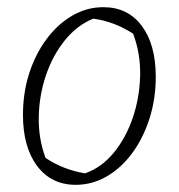

<svg xmlns="http://www.w3.org/2000/svg" viewBox="-20 -507 499 535"><path d="M191 8Q123 8 83.5 -44.5Q44 -97 44 -187Q44 -249 61.5 -303Q79 -357 110 -398.5Q141 -440 181.5 -463.5Q222 -487 268 -487Q336 -487 375 -435Q414 -383 414 -293Q414 -231 396.5 -176.5Q379 -122 348.5 -80.5Q318 -39 277.5 -15.5Q237 8 191 8ZM217 -24Q263 -40 297 -81.5Q331 -123 350 -179Q369 -235 370.5 -296Q372 -357 351 -413Q299 -447 240 -455Q195 -437 161 -395Q127 -353 108 -297Q89 -241 88 -180.5Q87 -120 107 -67Q156 -34 217 -24Z"/></svg>

Font: Piazzolla ExtraLight
Style: Italic
Weight: 200
Italic angle: -11.3°
Designer: Juan Pablo del Peral
Foundry: Huerta Tipografica
Version: Version 1.330